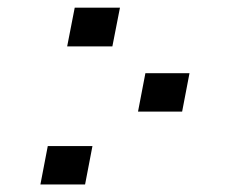

<svg xmlns="http://www.w3.org/2000/svg" viewBox="-20 -512 642 508"><path d="M157.7 -389.2H277.3L297.4 -491.7H177.7ZM345.2 -216.8H461.9L481.4 -318.4H364.7ZM86.9 -23.9H205.1L224.6 -125.5H106.4Z"/></svg>

Font: Hack
Style: Bold Oblique
Weight: 700
Italic angle: -12°
Monospace: yes
Designer: Christopher Simpkins
Foundry: Christopher Simpkins
Version: Version 2.010